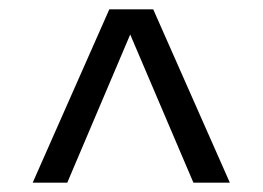

<svg xmlns="http://www.w3.org/2000/svg" viewBox="-20 -730 562 411"><path d="M124 -339H50L214 -710H270L271 -685ZM394 -339 246 -686 249 -710H308L472 -339Z"/></svg>

Font: Roboto Serif
Style: Regular
Weight: 400
Designer: Greg Gazdowicz
Foundry: Commercial Type
Version: Version 1.008